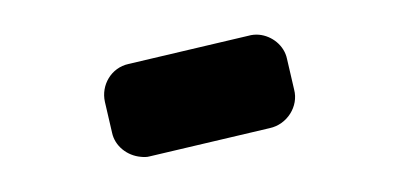

<svg xmlns="http://www.w3.org/2000/svg" viewBox="-29 -785 621 294"><g transform="rotate(5 281.0 -638.0)"><path d="M405 -706C399 -726 379 -739 359 -739C354 -739 348 -738 343 -736L164 -677C138 -669 125 -641 133 -616L148 -570C154 -550 174 -537 195 -537C199 -537 204 -537 209 -539L388 -598C414 -606 429 -635 420 -660Z"/></g></svg>

Font: Periwinkle
Style: Bold
Weight: 700
Version: Version 2.001